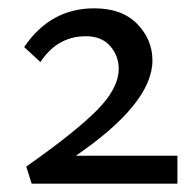

<svg xmlns="http://www.w3.org/2000/svg" viewBox="-20 -441 459 461"><path d="M162 -67H406V0H56L43 -41Q161 -124 213 -176.5Q265 -229 265 -276Q265 -307 244.5 -330.5Q224 -354 186 -354Q118 -354 77 -292L38 -328Q101 -421 206 -421Q273 -421 309.5 -383.5Q346 -346 346 -296Q346 -193 162 -67Z"/></svg>

Font: EauTest Medium
Style: Italic
Weight: 500
Italic angle: -12°
Designer: Christian Thalmann (Catharsis Fonts)
Version: Version 0.001;PS 000.001;hotconv 1.0.88;makeotf.lib2.5.64775